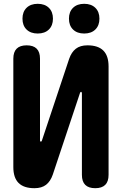

<svg xmlns="http://www.w3.org/2000/svg" viewBox="-20 -978 640 1008"><path d="M550 -629V-60Q550 -25 532.5 -7.5Q515 10 480 10Q445 10 427.5 -7.5Q410 -25 410 -60V-490Q408 -496 406 -496Q404 -496 402.5 -494.5Q401 -493 400 -490L257 -61Q245 -26 222 -8Q199 10 161 10Q105 10 77.5 -17.5Q50 -45 50 -101V-670Q50 -705 67.5 -722.5Q85 -740 120 -740Q155 -740 172.5 -722.5Q190 -705 190 -670V-240Q192 -234 194 -234Q196 -234 197.5 -235.5Q199 -237 200 -240L343 -669Q355 -704 378 -722Q401 -740 439 -740Q495 -740 522.5 -712.5Q550 -685 550 -629ZM422 -802Q385 -802 363.5 -823Q342 -844 342 -880Q342 -916 363.5 -937Q385 -958 422 -958Q459 -958 480.5 -937Q502 -916 502 -880Q502 -844 480.5 -823Q459 -802 422 -802ZM178 -802Q141 -802 119.5 -823Q98 -844 98 -880Q98 -916 119.5 -937Q141 -958 178 -958Q215 -958 236.5 -937Q258 -916 258 -880Q258 -844 236.5 -823Q215 -802 178 -802Z"/></svg>

Font: Maple Mono ExtraBold
Style: Regular
Weight: 800
Monospace: yes
Designer: subframe7536
Version: Version 7.000